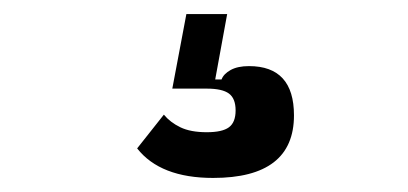

<svg xmlns="http://www.w3.org/2000/svg" viewBox="-20 -44 580 273"><path d="M283 209Q208 209 175 167L213 119Q222 130 236.5 137Q251 144 274 144Q296 144 305.5 137Q315 130 315 113Q315 96 305.5 89Q296 82 274 82H225L245 -24H303L286 69H295Q298 61 308 55.5Q318 50 334 50Q398 50 398 120Q398 209 283 209Z"/></svg>

Font: IBM Plex Sans Condensed SemiBold
Style: Regular
Weight: 600
Width: 3
Designer: Mike Abbink, Paul van der Laan, Pieter van Rosmalen
Foundry: Bold Monday
Version: Version 1.3